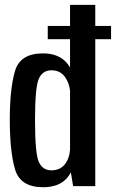

<svg xmlns="http://www.w3.org/2000/svg" viewBox="-20 -760 476 784"><path d="M156 4.5Q63 4.5 41.5 -68.2Q20 -141 20 -270Q20 -398 41.2 -470Q62.5 -542 155 -542Q220 -542 253.2 -502.5Q286.5 -463 288.5 -398L266.5 -384.5Q264 -420 244.8 -446.5Q225.5 -473 189.5 -473Q154.5 -473 138.8 -439.2Q123 -405.5 123 -269.5Q123 -132 138.8 -98.2Q154.5 -64.5 189.5 -64.5Q225 -64.5 244.5 -88.8Q264 -113 266.5 -153.5L288.5 -140.5Q286.5 -71.5 254 -33.5Q221.5 4.5 156 4.5ZM433.5 -654V-600H369V0H278.5L266 -77.5V-600H175V-654H266V-740H369V-654Z"/></svg>

Font: Anybody Narrow Medium
Style: Regular
Weight: 500
Width: 3
Designer: Tyler Finck
Foundry: Etcetera Type Company
Version: Version 1.000; ttfautohint (v1.8)